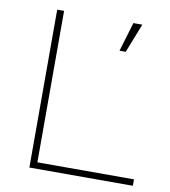

<svg xmlns="http://www.w3.org/2000/svg" viewBox="-79 -756 731 824"><g transform="rotate(10 287.0 -344.0)"><path d="M104 -688H134V-28H555V0H104ZM475 -688 425 -561H398L436 -688Z"/></g></svg>

Font: Roundo ExtraLight
Style: Regular
Weight: 250
Designer: Namrata Goyal (Gurmukhi), Shiva Nallaperumal (Latin)
Foundry: Indian Type Foundry
Version: Version 1.000;PS 1.0;hotconv 1.0.88;makeotf.lib2.5.647800